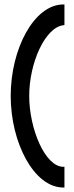

<svg xmlns="http://www.w3.org/2000/svg" viewBox="-20 -715 331 861"><path d="M28 -285C28 -74 133 126 264 126H269V33H264C182 33 111 -138 111 -285C111 -432 182 -593 265 -602L269 -603V-695H264C133 -695 28 -496 28 -285Z"/></svg>

Font: Charger Pro
Style: BdExt
Weight: 700
Designer: Jasper
Foundry: Cannot Into Space Fonts
Version: Version 1.09